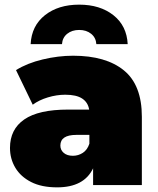

<svg xmlns="http://www.w3.org/2000/svg" viewBox="-20 -797 679 827"><path d="M381 0V-72Q342 10 226 10Q159 10 114 -13Q69 -36 46 -74.5Q23 -113 23 -160Q23 -240 84.5 -282.5Q146 -325 273 -325H364Q359 -356 334 -372.5Q309 -389 261 -389Q224 -389 186 -377.5Q148 -366 121 -346L49 -495Q97 -525 164 -541Q231 -557 295 -557Q436 -557 513.5 -494Q591 -431 591 -294V0ZM365 -178V-216H309Q240 -216 240 -170Q240 -151 254.5 -138.5Q269 -126 294 -126Q317 -126 336.5 -138.5Q356 -151 365 -178ZM112 -607Q116 -686 173.5 -731.5Q231 -777 321 -777Q411 -777 468.5 -731.5Q526 -686 530 -607H395Q393 -635 372.5 -651.5Q352 -668 321 -668Q290 -668 269.5 -651.5Q249 -635 247 -607Z"/></svg>

Font: Montserrat Black
Style: Regular
Weight: 900
Designer: Julieta Ulanovsky
Foundry: Julieta Ulanovsky
Version: Version 9.000; ttfautohint (v1.8.4.7-5d5b)